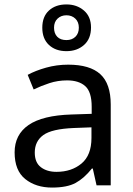

<svg xmlns="http://www.w3.org/2000/svg" viewBox="-20 -837 601 867"><path d="M288 -545Q386 -545 433 -502Q480 -459 480 -365V0H416L399 -76H395Q360 -32 321.5 -11Q283 10 215 10Q142 10 94 -28.5Q46 -67 46 -149Q46 -229 109 -272.5Q172 -316 303 -320L394 -323V-355Q394 -422 365 -448Q336 -474 283 -474Q241 -474 203 -461.5Q165 -449 132 -433L105 -499Q140 -518 188 -531.5Q236 -545 288 -545ZM314 -259Q214 -255 175.5 -227Q137 -199 137 -148Q137 -103 164.5 -82Q192 -61 235 -61Q303 -61 348 -98.5Q393 -136 393 -214V-262ZM280 -606Q231 -606 201 -634Q171 -662 171 -712Q171 -762 201 -789.5Q231 -817 280 -817Q327 -817 359 -789.5Q391 -762 391 -713Q391 -662 359.5 -634Q328 -606 280 -606ZM280 -656Q305 -656 320.5 -671Q336 -686 336 -712Q336 -738 320 -753Q304 -768 280 -768Q256 -768 240 -753Q224 -738 224 -712Q224 -686 238.5 -671Q253 -656 280 -656Z"/></svg>

Font: Noto Sans Anatolian Hieroglyphs
Style: Regular
Weight: 400
Designer: Monotype Design Team
Foundry: Monotype Imaging Inc.
Version: Version 2.001; ttfautohint (v1.8.4.7-5d5b)